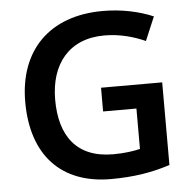

<svg xmlns="http://www.w3.org/2000/svg" viewBox="-52 -776 837 838"><g transform="rotate(-5 366.0 -357.0)"><path d="M392 -391V-287H538V-110C509 -103 469 -97 420 -97C259 -97 188 -198 188 -356C188 -512 271 -617 426 -617C493 -617 554 -600 605 -577L649 -681C588 -707 512 -724 429 -724C192 -724 57 -581 57 -358C57 -123 184 10 401 10C502 10 584 -4 660 -29V-391Z"/></g></svg>

Font: Noto Sans Syriac SemiBold
Style: Regular
Weight: 600
Designer: Patrick Giasson and the Monotype Design Team
Foundry: Monotype Imaging Inc.
Version: Version 3.000